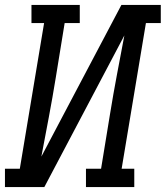

<svg xmlns="http://www.w3.org/2000/svg" viewBox="-30 -755 669 775"><path d="M-10 0V-74H50L148 -662H97V-735H292V-662H231L195 -441Q182 -361 167 -281.5Q152 -202 137 -123L460 -735H619V-662H559L461 -74H512V0H317V-74H378L414 -294Q427 -374 442 -453.5Q457 -533 472 -612L149 0Z"/></svg>

Font: Iosevka Curly Slab Extended
Style: Italic
Weight: 400
Width: 7
Italic angle: -9°
Monospace: yes
Designer: Belleve Invis
Foundry: Belleve Invis
Version: Version 11.1.0; ttfautohint (v1.8.3)